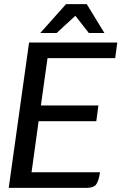

<svg xmlns="http://www.w3.org/2000/svg" viewBox="-20 -905 600 925"><path d="M209 -625 177 -397H454L444 -321H166L132 -75H462Q455 -31 442.5 -15.5Q430 0 399 0H22L120 -700H545L535 -625ZM298 -885H398L483 -746H408L343 -829L253 -746H174Z"/></svg>

Font: Krub Medium
Style: Italic
Weight: 500
Italic angle: -8°
Designer: Ekaluck Peanpanawate
Foundry: Cadson Demak Co.,Ltd.
Version: Version 1.000; ttfautohint (v1.6)